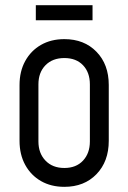

<svg xmlns="http://www.w3.org/2000/svg" viewBox="-20 -705 493 737"><path d="M227 12.2Q176.1 12.2 137.4 -9.9Q98.8 -32 76.9 -71.8Q55 -111.6 55 -164.5V-378.8Q55 -431.2 76.9 -470.9Q98.8 -510.6 137.4 -532.7Q176.1 -554.8 227 -554.8Q303.4 -554.8 350.4 -506.2Q397.5 -457.8 397.5 -378.8V-164.5Q397.5 -85.3 350.4 -36.5Q303.4 12.2 227 12.2ZM227 -60.2Q272.4 -60.2 298.7 -88.5Q325 -116.7 325 -162V-381.2Q325 -427 298.7 -454.6Q272.4 -482.2 227 -482.2Q181.6 -482.2 154.6 -454.6Q127.5 -427 127.5 -381.2V-162Q127.5 -116.7 154.6 -88.5Q181.6 -60.2 227 -60.2ZM117.5 -685H335.2V-627.2H117.5Z"/></svg>

Font: Mohave Light
Style: Regular
Weight: 300
Designer: Gumpita Rahayu
Foundry: Tokotype
Version: Version 2.003